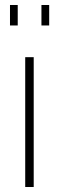

<svg xmlns="http://www.w3.org/2000/svg" viewBox="-20 -749 237 769"><path d="M81 0V-520H115V0ZM20 -647V-729H51V-647ZM146 -647V-729H177V-647Z"/></svg>

Font: Raleway Thin ExtraLight
Style: Regular
Weight: 250
Version: Version 4.026